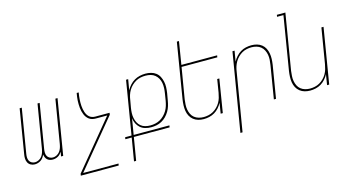

<svg xmlns="http://www.w3.org/2000/svg" viewBox="-96 -1132 3193 1743"><g transform="rotate(-15 1500.0 -260.0)"><path d="M104 8Q84 8 66.5 -1.5Q49 -11 40 -28.5Q31 -46 30.5 -67Q30 -88 34 -108L102 -520H122L53 -105Q50 -88 50.5 -71Q51 -54 58 -40Q65 -26 79.5 -18Q94 -10 111 -10Q128 -10 146 -19Q164 -28 175.5 -43Q187 -58 193 -76Q199 -94 202 -112L270 -520H290L221 -105Q218 -88 218.5 -71Q219 -54 226 -40Q233 -26 247.5 -18Q262 -10 279 -10Q297 -10 314.5 -19Q332 -28 343.5 -43Q355 -58 361 -76Q367 -94 370 -112L438 -520H458L372 0H352L359 -42Q352 -31 343 -21Q334 -11 322 -4.5Q310 2 297.5 5Q285 8 273 8Q258 8 244.5 3.5Q231 -1 221.5 -10Q212 -19 206.5 -32Q201 -45 199 -59Q193 -45 184 -32Q175 -19 162 -10Q149 -1 134 3.5Q119 8 104 8Z M836 215H480L483 197L853 -251H746Q729 -251 713 -255Q697 -259 684 -268.5Q671 -278 661.5 -291Q652 -304 646 -319Q640 -334 636 -350Q632 -366 630.5 -383Q629 -400 628.5 -417Q628 -434 629 -451Q630 -468 632.5 -485.5Q635 -503 638 -520H657Q654 -504 652 -488.5Q650 -473 649 -457.5Q648 -442 648 -426.5Q648 -411 649 -395.5Q650 -380 653 -365Q656 -350 660.5 -336Q665 -322 672.5 -309.5Q680 -297 691 -287.5Q702 -278 716.5 -273.5Q731 -269 746 -269H880L877 -251L507 197H839Z M980 215 1016 0H956L959 -18H1019L1102 -520H1122L1105 -420Q1118 -445 1137.5 -466.5Q1157 -488 1181 -502Q1205 -516 1232 -522Q1259 -528 1285 -528Q1312 -528 1337.5 -521.5Q1363 -515 1383 -499.5Q1403 -484 1414.5 -461.5Q1426 -439 1431.5 -413.5Q1437 -388 1436 -361Q1435 -334 1431 -307L1419 -239Q1415 -214 1407.5 -189.5Q1400 -165 1386.5 -142Q1373 -119 1354 -99.5Q1335 -80 1311.5 -67Q1288 -54 1262.5 -49Q1237 -44 1212 -44Q1184 -44 1157 -51.5Q1130 -59 1110.5 -76Q1091 -93 1079 -117Q1067 -141 1064 -168L1039 -18H1375L1372 0H1036L1000 215ZM1209 -62Q1232 -62 1255.5 -67Q1279 -72 1300 -83.5Q1321 -95 1339 -113Q1357 -131 1369.5 -152Q1382 -173 1389 -196Q1396 -219 1400 -242L1411 -310Q1415 -334 1416 -358.5Q1417 -383 1413 -406Q1409 -429 1398 -449Q1387 -469 1369.5 -483.5Q1352 -498 1329 -504Q1306 -510 1281 -510Q1258 -510 1235 -505.5Q1212 -501 1190.5 -489Q1169 -477 1151 -459.5Q1133 -442 1120.5 -421Q1108 -400 1101 -377Q1094 -354 1091 -331L1079 -263Q1075 -239 1074 -214.5Q1073 -190 1077.5 -167Q1082 -144 1092.5 -123.5Q1103 -103 1120.5 -88.5Q1138 -74 1161 -68Q1184 -62 1209 -62Z M1692 8Q1665 8 1640.5 1Q1616 -6 1596.5 -21.5Q1577 -37 1565 -59.5Q1553 -82 1549 -107.5Q1545 -133 1546 -159.5Q1547 -186 1551 -213L1637 -735H1657L1622 -520H1958L1955 -502H1619L1570 -210Q1567 -186 1565.5 -162Q1564 -138 1568 -115Q1572 -92 1582 -71.5Q1592 -51 1609.5 -37Q1627 -23 1649.5 -16.5Q1672 -10 1696 -10Q1718 -10 1741.5 -15Q1765 -20 1786 -32Q1807 -44 1824.5 -61.5Q1842 -79 1854 -100Q1866 -121 1872.5 -143.5Q1879 -166 1883 -189L1903 -312H1923L1872 0H1852L1868 -99Q1856 -75 1837 -53.5Q1818 -32 1794.5 -18Q1771 -4 1744.5 2Q1718 8 1692 8Z M1980 215 2102 -520H2122L2105 -421Q2117 -445 2136.5 -466.5Q2156 -488 2179 -502Q2202 -516 2228.5 -522Q2255 -528 2281 -528Q2308 -528 2333 -521Q2358 -514 2377.5 -498.5Q2397 -483 2408.5 -460.5Q2420 -438 2424.5 -412.5Q2429 -387 2428 -360.5Q2427 -334 2423 -307L2372 0H2352L2403 -310Q2407 -334 2408.5 -358Q2410 -382 2406 -405Q2402 -428 2391.5 -448.5Q2381 -469 2364 -483Q2347 -497 2324 -503.5Q2301 -510 2277 -510Q2255 -510 2231.5 -505Q2208 -500 2187.5 -488Q2167 -476 2149.5 -458.5Q2132 -441 2120 -420Q2108 -399 2101 -376.5Q2094 -354 2091 -331L2000 215Z M2692 8Q2665 8 2640.5 1Q2616 -6 2596.5 -21.5Q2577 -37 2565 -59.5Q2553 -82 2549 -107.5Q2545 -133 2546 -159.5Q2547 -186 2551 -213L2634 -717H2574L2577 -735H2657L2570 -210Q2567 -186 2565.5 -162Q2564 -138 2568 -115Q2572 -92 2582 -71.5Q2592 -51 2609.5 -37Q2627 -23 2649.5 -16.5Q2672 -10 2696 -10Q2718 -10 2741.5 -15Q2765 -20 2786 -32Q2807 -44 2824.5 -61.5Q2842 -79 2854 -100Q2866 -121 2872.5 -143.5Q2879 -166 2883 -189L2938 -520H2958L2872 0H2852L2868 -99Q2856 -75 2837 -53.5Q2818 -32 2794.5 -18Q2771 -4 2744.5 2Q2718 8 2692 8Z"/></g></svg>

Font: Iosevka Thin Oblique
Style: Regular
Weight: 100
Italic angle: -9°
Monospace: yes
Designer: Belleve Invis
Foundry: Belleve Invis
Version: Version 32.5.0; ttfautohint (v1.8.4)